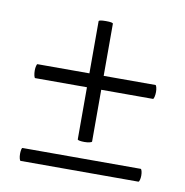

<svg xmlns="http://www.w3.org/2000/svg" viewBox="-57 -500 511 530"><g transform="rotate(10 199.0 -234.5)"><path d="M29 -43Q29 -49 30 -54.5Q31 -60 33 -60H364Q366 -60 367.5 -54.5Q369 -49 369 -42Q369 -35 367.5 -29.5Q366 -24 364 -24H34Q32 -24 30.5 -30Q29 -36 29 -43ZM29 -277Q29 -284 30.5 -289.5Q32 -295 33 -295H364Q366 -295 367.5 -289Q369 -283 369 -276Q369 -269 367.5 -262.5Q366 -256 364 -256H34Q32 -256 30.5 -262.5Q29 -269 29 -277ZM198 -106Q191 -106 185 -107Q179 -108 179 -110V-441Q179 -445 199 -445Q219 -445 219 -441V-111Q219 -109 212.5 -107.5Q206 -106 198 -106Z"/></g></svg>

Font: Cormorant SC
Style: Regular
Weight: 400
Designer: Christian Thalmann (Catharsis Fonts)
Foundry: Catharsis Fonts
Version: Version 4.000